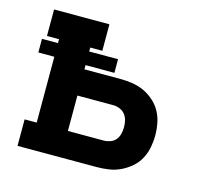

<svg xmlns="http://www.w3.org/2000/svg" viewBox="-82 -613 763 707"><g transform="rotate(15 300.0 -260.0)"><path d="M41 0V-101H87V-352H26V-404H87V-419H41V-520H252V-419H206V-404H316V-352H206V-336H343Q366 -336 389 -332.5Q412 -329 433 -319.5Q454 -310 472 -294Q490 -278 501 -258Q512 -238 516.5 -214.5Q521 -191 521 -168Q521 -145 516.5 -122Q512 -99 501 -78.5Q490 -58 472 -42.5Q454 -27 433 -17Q412 -7 389 -3.5Q366 0 343 0ZM206 -101H343Q355 -101 367.5 -105.5Q380 -110 388 -120Q396 -130 399 -142.5Q402 -155 402 -168Q402 -181 399 -193.5Q396 -206 388 -216Q380 -226 367.5 -231Q355 -236 343 -236H206Z"/></g></svg>

Font: Iosevka HT Extended
Style: Bold
Weight: 700
Width: 7
Monospace: yes
Designer: Belleve Invis
Foundry: Belleve Invis
Version: Version 32.3.0; ttfautohint (v1.8.4)